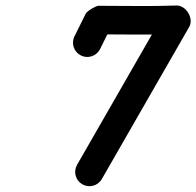

<svg xmlns="http://www.w3.org/2000/svg" viewBox="-20 -608 694 679"><path d="M266.2 -411.8C291.1 -399.4 321.5 -409.6 333.9 -434.5C347.1 -461.2 360.3 -487.9 373.6 -514.5C375.8 -519.1 362 -512 348.9 -503.9C335.8 -495.8 323.3 -486.5 328.4 -486.5C421.2 -486.6 514.5 -484.1 607.2 -487.5C624.6 -488.2 617.5 -514.6 603.9 -537.1C590.3 -559.6 570.2 -578.2 561.6 -563.2C458.6 -383.8 355.6 -204.5 252.6 -25.2C238.7 -1 247 29.9 271.2 43.8C295.4 57.7 326.3 49.3 340.1 25.2C443.1 -154.2 546.1 -333.5 649.1 -512.8C657.8 -527.9 655 -547.1 645.8 -562.4C636.5 -577.7 620.8 -589.1 603.5 -588.5C512 -585.1 419.9 -587.6 328.3 -587.5C323.3 -587.5 313.1 -582.7 303.6 -576.9C294.1 -571 285.4 -564 283.1 -559.5C269.9 -532.8 256.6 -506.1 243.4 -479.5C231 -454.5 241.2 -424.2 266.2 -411.8Z"/></svg>

Font: FRB American Cursive Guidelines Ultra
Style: Bold Italic
Weight: 1000
Italic angle: -25°
Version: Version 2.0;Modular Font Editor K font №1